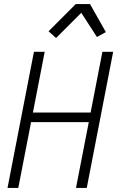

<svg xmlns="http://www.w3.org/2000/svg" viewBox="-20 -925 590 945"><path d="M17 0 147 -670H200L142 -371H426L484 -670H537L407 0H354L417 -324H133L70 0ZM256 -738 219 -771 353 -905H423L501 -767L457 -743L380 -862Z"/></svg>

Font: Lode Dark Term
Style: Italic
Weight: 400
Italic angle: -11°
Monospace: yes
Designer: Belleve Invis
Foundry: Belleve Invis
Version: Version 29.2.0